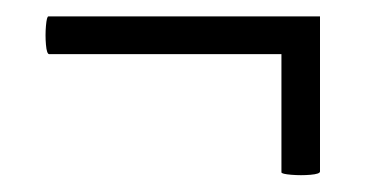

<svg xmlns="http://www.w3.org/2000/svg" viewBox="-20 -291 447 234"><path d="M40 -225Q37 -225 36 -236.5Q35 -248 36 -259.5Q37 -271 39 -271H370V-225ZM323 -81V-271H370V-82Q370 -79 358.5 -78Q347 -77 335 -78Q323 -79 323 -81Z"/></svg>

Font: Cormorant Garamond Light
Style: Italic
Weight: 300
Italic angle: -10°
Designer: Christian Thalmann (Catharsis Fonts)
Foundry: Catharsis Fonts
Version: Version 4.001